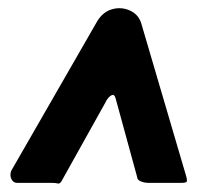

<svg xmlns="http://www.w3.org/2000/svg" viewBox="-20 -560 515 462"><path d="M258 -324Q255 -335 247 -330Q239 -325 234 -314L128 -124Q124 -117 119 -118.5Q114 -120 104 -120H21Q12 -120 7.5 -129Q3 -138 7 -149L214 -509Q228 -532 250.5 -538Q273 -544 294 -534Q315 -524 321 -500L428 -136Q431 -125 429 -122.5Q427 -120 416 -120H337Q328 -120 319 -123.5Q310 -127 310 -134Z"/></svg>

Font: Libre Franklin Black
Style: Italic
Weight: 900
Italic angle: -8°
Designer: Pablo Impallari, Rodrigo Fuenzalida, Nhung Nguyen
Foundry: Impallari Type
Version: Version 3.000